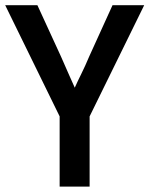

<svg xmlns="http://www.w3.org/2000/svg" viewBox="-44 -690 565 725"><path d="M181.2 -250.5 -24.4 -670.4H97.2L186 -477.1Q202.1 -440.9 217.3 -406Q232.4 -371.1 238.3 -358.9Q248 -380.9 262.9 -410.9Q277.8 -440.9 293 -477.1L380.9 -670.4H500.5L294.4 -250.5V14.6H181.2Z"/></svg>

Font: Pyidaungsu
Style: Bold
Weight: 700
Designer: Sun Tun
Foundry: MCF
Version: Version 2.005 July 4, 2018; ttfautohint (v1.8.1)